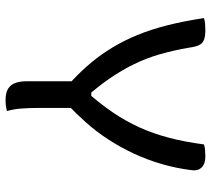

<svg xmlns="http://www.w3.org/2000/svg" viewBox="-54 -695 758 690"><g transform="rotate(90 325.0 -350.0)"><path d="M379 4Q371 6 365.5 7Q360 8 354 8.5Q348 9 340 9Q312 9 297.5 -1Q283 -11 277.5 -28Q272 -45 272 -67Q272 -115 272 -164.5Q272 -214 272 -262H368Q368 -236 368 -209.5Q368 -183 368 -156.5Q368 -130 368 -104Q368 -75 370 -48Q372 -21 379 4ZM45 -704Q54 -707 65 -708Q76 -709 87 -709Q109 -709 122 -704.5Q135 -700 141.5 -687.5Q148 -675 151 -652Q161 -594 175 -545.5Q189 -497 210.5 -453Q232 -409 261 -366.5Q290 -324 330 -279L288 -299H351L307 -279Q351 -328 383 -375Q415 -422 437.5 -471.5Q460 -521 475 -578Q490 -635 499 -704Q508 -707 519 -708Q530 -709 542 -709Q568 -709 581 -696.5Q594 -684 592 -663Q585 -605 569.5 -552Q554 -499 531.5 -451Q509 -403 481 -360Q453 -317 420.5 -280.5Q388 -244 354 -212Q335 -212 321.5 -212.5Q308 -213 298.5 -215.5Q289 -218 281 -222.5Q273 -227 266 -234Q233 -265 204 -300Q175 -335 150.5 -375.5Q126 -416 106 -464.5Q86 -513 71 -572Q56 -631 45 -704Z"/></g></svg>

Font: Recursive Casual
Style: Regular
Weight: 400
Version: Version 1.047